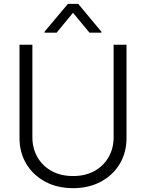

<svg xmlns="http://www.w3.org/2000/svg" viewBox="-20 -958 753 990"><path d="M565.9 -727.5H632.3V-246.1Q632.3 -171.9 597.7 -113.5Q563 -55.2 500.7 -21.5Q438.5 12.2 356.9 12.2Q274.9 12.2 212.6 -21.5Q150.4 -55.2 115.5 -113.5Q80.6 -171.9 80.6 -246.1V-727.5H147V-250.5Q147 -192.9 173.1 -147.5Q199.2 -102.1 246.3 -76.2Q293.5 -50.3 356.9 -50.3Q419.9 -50.3 466.8 -76.2Q513.7 -102.1 539.8 -147.5Q565.9 -192.9 565.9 -250.5ZM441.4 -789.6 356.4 -892.1 272 -789.6H209.5V-794.4L330.1 -938H383.3L502.9 -794.4V-789.6Z"/></svg>

Font: Inter Tight Light
Style: Regular
Weight: 300
Designer: Rasmus Andersson
Foundry: rsms
Version: Version 3.004